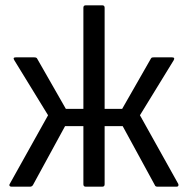

<svg xmlns="http://www.w3.org/2000/svg" viewBox="-20 -703 708 723"><path d="M23 0Q18 0 16 -3.5Q14 -7 17 -11L161 -269L34 -476Q27 -487 39 -487H109Q118 -487 120 -482L228 -293H294V-674Q294 -683 303 -683H365Q374 -683 374 -674V-293H440L548 -482Q550 -486 553 -486.5Q556 -487 559 -487H628Q640 -487 634 -476L507 -269L651 -11Q653 -7 651.5 -3.5Q650 0 645 0H573Q565 0 563 -6L442 -228H374V-9Q374 0 365 0H303Q294 0 294 -9V-228H225L104 -6Q100 0 93 0Z"/></svg>

Font: Sofia Sans Semi Condensed
Style: Regular
Weight: 400
Designer: Botio Nikoltchev, Ani Petrova
Foundry: lettersoup
Version: Version 4.100; ttfautohint (v1.8.4.7-5d5b)